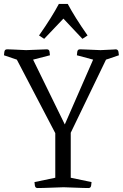

<svg xmlns="http://www.w3.org/2000/svg" viewBox="-20 -949 620 969"><path d="M232 -670 147 -648 307 -321 450 -648 368 -670Q368 -676 370 -688Q372 -700 383 -700Q383 -700 383 -700Q383 -700 383 -700Q383 -700 388.5 -700Q394 -700 416 -699Q438 -698 487 -696Q537 -698 551 -699Q565 -700 565 -700Q565 -700 565 -700Q565 -700 565 -700Q576 -699 578 -687Q580 -675 580 -670L515 -648L337 -279V-52L442 -30Q442 -25 440 -12.5Q438 0 427 0Q427 0 399 -0.5Q371 -1 301 -4Q231 -1 200 -0.5Q169 0 169 0Q158 0 156 -12.5Q154 -25 154 -30L259 -52V-277L65 -648L0 -670Q0 -675 2 -687.5Q4 -700 15 -700Q15 -700 21 -700Q27 -700 48 -699Q69 -698 112 -696Q166 -698 188 -699Q210 -700 213.5 -700Q217 -700 217 -700Q228 -700 230 -688Q232 -676 232 -670ZM300 -855 203 -753 177 -770Q210 -817 235 -857Q260 -897 277 -929H322Q339 -897 364 -857Q389 -817 422 -770L396 -753Z"/></svg>

Font: Mate SC
Style: Regular
Weight: 400
Designer: Eduardo Rodriguez Tunni
Foundry: Eduardo Rodriguez Tunni
Version: Version 1.003; ttfautohint (v1.8.4.7-5d5b);gftools[0.9.24]